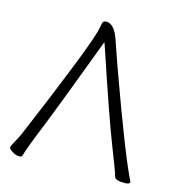

<svg xmlns="http://www.w3.org/2000/svg" viewBox="-107 -798 834 903"><g transform="rotate(15 310.0 -347.0)"><path d="M82 5Q80 12 66 12Q52 12 34 1Q16 -10 16 -17.5Q16 -25 27.5 -44.5Q39 -64 52 -92Q252 -565 275 -658Q280 -680 281 -687Q283 -706 300 -706Q340 -706 364 -634Q379 -589 405 -516Q548 -119 604 -8Q604 -7 604 -6Q604 5 580 5Q533 5 529 -11Q523 -35 477.5 -150Q432 -265 321 -597L316 -610L311 -597Q183 -256 137 -143Q91 -30 82 5Z"/></g></svg>

Font: LXGW WenKai TC Light
Style: Regular
Weight: 300
Designer: LXGW / Fontworks Inc.
Foundry: LXGW / Fontworks Inc.
Version: Version 1.330